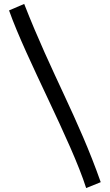

<svg xmlns="http://www.w3.org/2000/svg" viewBox="-20 -842 557 976"><path d="M492 84C377 -243 243 -464 103 -822L26 -789C113 -543 342 -125 418 114Z"/></svg>

Font: Milonga
Style: Regular
Weight: 400
Designer: Pablo Impallari, Brenda Gallo, Rodrigo Fuenzalida
Foundry: Pablo Impallari, Brenda Gallo, Rodrigo Fuenzalida
Version: Version 1.000